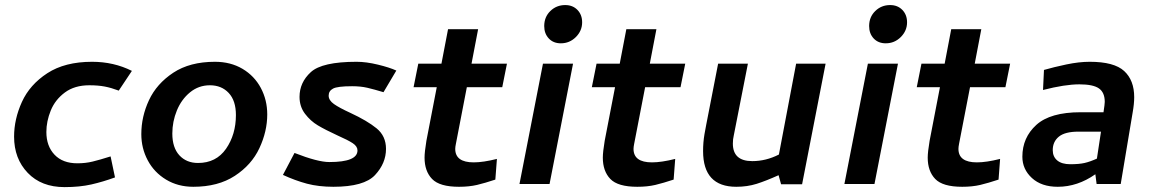

<svg xmlns="http://www.w3.org/2000/svg" viewBox="-20 -734 4588 766"><path d="M453.8 -372.5 506.2 -451.2Q433.8 -487.5 347.5 -487.5Q238.8 -487.5 168.8 -441.9Q98.8 -396.2 67.5 -327.5Q36.2 -258.8 36.2 -188.8Q36.2 -101.2 90.6 -44.4Q145 12.5 237.5 12.5Q297.5 12.5 344.4 1.9Q391.2 -8.8 438.8 -26.2L421.2 -110Q377.5 -96.2 349.4 -89.4Q321.2 -82.5 288.8 -82.5Q230 -82.5 197.5 -116.9Q165 -151.2 165 -207.5Q165 -250 182.5 -293.1Q200 -336.2 238.8 -365Q277.5 -393.8 336.2 -393.8Q371.2 -393.8 397.5 -388.8Q423.8 -383.8 453.8 -372.5Z M1046.2 -277.5Q1046.2 -335 1020.6 -383.1Q995 -431.2 947.5 -459.4Q900 -487.5 837.5 -487.5Q737.5 -487.5 671.2 -443.8Q605 -400 574.4 -334.4Q543.8 -268.8 543.8 -198.8Q543.8 -142.5 569.4 -94.4Q595 -46.2 642.5 -17.5Q690 11.2 751.2 11.2Q850 11.2 916.9 -32.5Q983.8 -76.2 1015 -143.1Q1046.2 -210 1046.2 -277.5ZM921.2 -275Q921.2 -197.5 881.9 -140.6Q842.5 -83.8 770 -83.8Q723.8 -83.8 695.6 -114.4Q667.5 -145 667.5 -201.2Q667.5 -248.8 685.6 -293.1Q703.8 -337.5 738.1 -365.6Q772.5 -393.8 817.5 -393.8Q863.8 -393.8 892.5 -363.1Q921.2 -332.5 921.2 -275Z M1310 11.2Q1432.5 11.2 1476.2 -35.6Q1520 -82.5 1520 -140Q1520 -191.2 1482.5 -221.9Q1445 -252.5 1377.5 -283.8Q1333.8 -303.8 1312.5 -318.8Q1291.2 -333.8 1291.2 -352.5Q1291.2 -371.2 1308.8 -380.6Q1326.2 -390 1385 -390Q1418.8 -390 1445.6 -383.8Q1472.5 -377.5 1510 -366.2L1561.2 -452.5Q1533.8 -465 1487.5 -476.2Q1441.2 -487.5 1402.5 -487.5Q1265 -487.5 1220 -446.2Q1175 -405 1175 -347.5Q1175 -308.8 1196.9 -280Q1218.8 -251.2 1248.1 -233.8Q1277.5 -216.2 1326.2 -193.8Q1368.8 -175 1387.5 -162.5Q1406.2 -150 1406.2 -133.8Q1406.2 -87.5 1293.8 -87.5Q1247.5 -87.5 1155 -123.8L1108.8 -36.2Q1157.5 -13.8 1204.4 -1.2Q1251.2 11.2 1310 11.2Z M1870 -86.2Q1796.2 -86.2 1796.2 -140Q1796.2 -147.5 1798.8 -160L1842.5 -386.2H1983.8L2002.5 -480H1861.2L1887.5 -617.5H1767.5L1741.2 -480H1648.8L1630 -386.2H1722.5L1681.2 -172.5Q1673.8 -127.5 1673.8 -105Q1673.8 -51.2 1703.8 -20Q1733.8 11.2 1811.2 11.2Q1851.2 11.2 1883.1 3.8Q1915 -3.8 1956.2 -17.5L1962.5 -100Q1907.5 -86.2 1870 -86.2Z M2052.5 0ZM2052.5 0H2172.5L2266.2 -480H2146.2ZM2151.2 -630Q2151.2 -666.2 2175.6 -690Q2200 -713.8 2235 -713.8Q2265 -713.8 2283.8 -694.4Q2302.5 -675 2302.5 -645Q2302.5 -611.2 2277.5 -586.2Q2252.5 -561.2 2217.5 -561.2Q2187.5 -561.2 2169.4 -580.6Q2151.2 -600 2151.2 -630Z M2581.2 -86.2Q2507.5 -86.2 2507.5 -140Q2507.5 -147.5 2510 -160L2553.8 -386.2H2695L2713.8 -480H2572.5L2598.8 -617.5H2478.8L2452.5 -480H2360L2341.2 -386.2H2433.8L2392.5 -172.5Q2385 -127.5 2385 -105Q2385 -51.2 2415 -20Q2445 11.2 2522.5 11.2Q2562.5 11.2 2594.4 3.8Q2626.2 -3.8 2667.5 -17.5L2673.8 -100Q2618.8 -86.2 2581.2 -86.2Z M3180 1.2 3273.8 -480H3156.2L3087.5 -117.5Q3036.2 -91.2 2981.2 -91.2Q2903.8 -91.2 2903.8 -161.2Q2903.8 -178.8 2907.5 -193.8L2963.8 -480H2845L2797.5 -236.2Q2796.2 -231.2 2790.6 -198.8Q2785 -166.2 2785 -131.2Q2785 11.2 2917.5 11.2Q2961.2 11.2 2998.8 -0.6Q3036.2 -12.5 3086.2 -35L3096.2 1.2Z M3348.8 0ZM3348.8 0H3468.8L3562.5 -480H3442.5ZM3447.5 -630Q3447.5 -666.2 3471.9 -690Q3496.2 -713.8 3531.2 -713.8Q3561.2 -713.8 3580 -694.4Q3598.8 -675 3598.8 -645Q3598.8 -611.2 3573.8 -586.2Q3548.8 -561.2 3513.8 -561.2Q3483.8 -561.2 3465.6 -580.6Q3447.5 -600 3447.5 -630Z M3877.5 -86.2Q3803.8 -86.2 3803.8 -140Q3803.8 -147.5 3806.2 -160L3850 -386.2H3991.2L4010 -480H3868.8L3895 -617.5H3775L3748.8 -480H3656.2L3637.5 -386.2H3730L3688.8 -172.5Q3681.2 -127.5 3681.2 -105Q3681.2 -51.2 3711.2 -20Q3741.2 11.2 3818.8 11.2Q3858.8 11.2 3890.6 3.8Q3922.5 -3.8 3963.8 -17.5L3970 -100Q3915 -86.2 3877.5 -86.2Z M4145 -455 4141.2 -375Q4228.8 -397.5 4286.2 -397.5Q4341.2 -397.5 4364.4 -381.2Q4387.5 -365 4387.5 -327.5Q4387.5 -318.8 4382.5 -286.2H4291.2Q4170 -286.2 4114.4 -235.6Q4058.8 -185 4058.8 -108.8Q4058.8 -58.8 4096.9 -23.8Q4135 11.2 4200 11.2Q4278.8 11.2 4350 -38.8L4355 0H4451.2L4498.8 -285Q4505 -320 4505 -346.2Q4505 -413.8 4465 -450.6Q4425 -487.5 4327.5 -487.5Q4285 -487.5 4234.4 -476.9Q4183.8 -466.2 4145 -455ZM4250 -78.8Q4216.2 -78.8 4198.1 -93.8Q4180 -108.8 4180 -135Q4180 -168.8 4204.4 -188.8Q4228.8 -208.8 4282.5 -208.8H4372.5L4356.2 -101.2Q4328.8 -88.8 4306.9 -83.8Q4285 -78.8 4250 -78.8Z"/></svg>

Font: Cambay
Style: Bold Italic
Weight: 700
Italic angle: -11°
Designer: Pooja Saxena
Foundry: Pooja Saxena
Version: Version 1.006;PS 001.006;hotconv 1.0.70;makeotf.lib2.5.58329